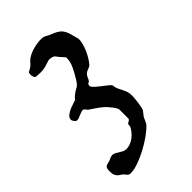

<svg xmlns="http://www.w3.org/2000/svg" viewBox="-198 -475 770 770"><g transform="rotate(-45 187.0 -89.5)"><path d="M12.2 164.6Q12.2 155.3 13.2 149.7Q14.2 144 17.1 140.9Q20 137.7 25.6 136Q31.2 134.3 41 131.8Q45.4 129.9 53.2 126.7Q61 123.5 65.4 123.5Q73.2 123.5 79.8 127.2Q86.4 130.9 93.3 135.3Q100.1 139.6 107.2 143.3Q114.3 147 123 147Q134.8 147 145.8 142.8Q156.7 138.7 166.3 131.6Q175.8 124.5 183.6 115.2Q191.4 106 196.8 96.2Q197.3 94.2 198.2 88.4Q199.2 82.5 199.2 80.1Q201.2 78.1 203.9 76.9Q206.5 75.7 209 74.2Q211.4 72.8 213.4 70.6Q215.3 68.4 215.3 64V15.1Q215.3 12.2 213.1 7.8Q210.9 3.4 208.3 -1Q205.6 -5.4 202.9 -8.5Q200.2 -11.7 199.2 -12.7Q191.4 -23.4 182.9 -31.5Q174.3 -39.6 164.8 -46.6Q155.3 -53.7 145.3 -60.3Q135.3 -66.9 124.5 -74.2Q124.5 -75.2 122.8 -77.4Q121.1 -79.6 118.9 -82Q116.7 -84.5 114.7 -86.2Q112.8 -87.9 111.3 -87.9Q106 -87.9 99.9 -85.7Q93.8 -83.5 87.9 -81.1Q82 -78.6 76.2 -76.4Q70.3 -74.2 65.4 -74.2Q60.1 -74.2 54.4 -81.1Q48.8 -87.9 48.8 -93.8Q48.8 -104 57.1 -111.1Q65.4 -118.2 76.4 -123.3Q87.4 -128.4 98.6 -131.8Q109.9 -135.3 116.2 -137.7Q116.7 -138.2 118.7 -140.4Q120.6 -142.6 123 -145.3Q125.5 -147.9 127.7 -150.1Q129.9 -152.3 131.3 -152.8Q141.6 -161.6 153.1 -167.2Q164.6 -172.9 171.4 -184.1L177.2 -192.4Q190.4 -213.9 201.4 -236.3Q212.4 -258.8 212.4 -283.2Q212.4 -284.2 209.5 -287.6Q206.5 -291 202.4 -295.4Q198.2 -299.8 193.8 -304.9Q189.5 -310.1 186.5 -314.5Q182.1 -321.8 172.9 -324Q163.6 -326.2 155.8 -326.2Q138.2 -320.3 125.7 -316.9Q113.3 -313.5 97.7 -313.5L74.7 -314.5Q67.4 -314.9 64.7 -322Q62 -329.1 62 -334.5Q62 -345.2 64.9 -348.1L77.6 -355Q87.4 -360.4 93.5 -368.2Q99.6 -376 108.9 -383.3Q126 -395 149.4 -401.1Q172.9 -407.2 194.8 -407.2Q205.1 -407.2 213.1 -403.1Q221.2 -398.9 231 -393.6Q248 -387.2 258.8 -381.1Q269.5 -375 276.4 -366.7Q283.2 -358.4 287.4 -347.2Q291.5 -335.9 295.4 -319.3Q296.4 -314 298.3 -308.8Q300.3 -303.7 300.3 -298.3Q300.3 -287.6 296.6 -274.2Q293 -260.7 287.1 -247.1Q281.2 -233.4 273.9 -221.2Q266.6 -209 259.3 -200.2Q255.9 -195.3 251.5 -192.9Q247.1 -190.4 242.4 -188.7Q237.8 -187 233.4 -185.1Q229 -183.1 225.1 -179.2Q217.8 -171.4 215.6 -164.1Q213.4 -156.7 207.5 -150.4Q201.7 -148.4 199.5 -145.3Q197.3 -142.1 197.3 -136.7Q197.3 -134.8 197.8 -134.5Q198.2 -134.3 198.2 -133.3Q201.2 -127 210.2 -119.1Q219.2 -111.3 229.7 -103Q240.2 -94.7 250 -87.2Q259.8 -79.6 264.2 -74.2Q265.6 -60.1 270 -50.5Q274.4 -41 279.1 -32.2Q283.7 -23.4 287.4 -13.4Q291 -3.4 291 12.7Q291 18.1 290 28.3Q289.1 38.6 287.6 49.8Q286.1 61 283.9 70.8Q281.7 80.6 279.3 84.5L266.6 100.6Q263.7 104 261.5 108.9Q259.3 113.8 257.1 118.7Q254.9 123.5 252.4 128.4Q250 133.3 246.6 136.7Q233.9 150.4 211.2 166.5Q188.5 182.6 162.6 196.3Q136.7 210 111.1 219Q85.4 228 66.4 228Q58.1 228 52.5 221.7Q46.9 215.3 41 208.5Q34.2 204.6 29.1 200.7Q23.9 196.8 20 191.9Q16.1 187 14.2 180.7Q12.2 174.3 12.2 164.6Z"/></g></svg>

Font: IM FELL English
Style: Italic
Weight: 400
Italic angle: -18°
Designer: Igino Marini
Foundry: Igino Marini
Version: 3.00